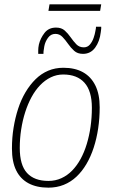

<svg xmlns="http://www.w3.org/2000/svg" viewBox="-20 -854 530 884"><path d="M203 10Q149 10 111.5 -10Q74 -30 54.5 -69.5Q35 -109 35 -170Q35 -220 42.5 -266Q50 -312 63.5 -353.5Q77 -395 97.5 -429.5Q118 -464 144 -489.5Q170 -515 202 -528.5Q234 -542 272 -542Q325 -542 362 -521.5Q399 -501 419 -460.5Q439 -420 439 -360Q439 -310 432 -263Q425 -216 411.5 -174.5Q398 -133 378 -99Q358 -65 332 -40.5Q306 -16 273.5 -3Q241 10 203 10ZM203 -21Q235 -21 262.5 -33.5Q290 -46 312 -68.5Q334 -91 351 -122Q368 -153 379.5 -191Q391 -229 397 -271Q403 -313 403 -358Q403 -435 369 -473Q335 -511 271 -511Q241 -511 214 -498Q187 -485 164.5 -461.5Q142 -438 125 -406.5Q108 -375 96 -337.5Q84 -300 77.5 -258Q71 -216 71 -173Q71 -94 104.5 -57.5Q138 -21 203 -21ZM156 -606Q156 -611 156 -622.5Q156 -634 159 -649Q166 -678 185 -702.5Q204 -727 238 -727Q263 -727 278 -713.5Q293 -700 305.5 -682Q318 -664 331.5 -650Q345 -636 366 -636Q383 -636 394 -649Q405 -662 411 -679.5Q417 -697 419 -710Q421 -719 421.5 -723.5Q422 -728 422 -731H446Q446 -727 446 -722Q446 -717 444 -706Q439 -663 418 -634.5Q397 -606 362 -606Q337 -606 321.5 -620Q306 -634 293.5 -652Q281 -670 267.5 -684Q254 -698 235 -698Q214 -698 201 -680Q188 -662 184 -641Q181 -625 180.5 -618Q180 -611 180 -606ZM203 -804 208 -834H446L441 -804Z"/></svg>

Font: Georama ExtraCondensed Thin ExtraLight
Style: Italic
Weight: 250
Italic angle: -9°
Version: Version 1.001